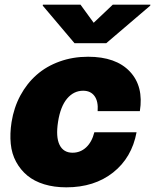

<svg xmlns="http://www.w3.org/2000/svg" viewBox="-20 -797 668 827"><path d="M265.6 9.9Q213.1 9.9 170.3 -3.2Q127.5 -16.3 97.8 -40.8Q68.2 -65.3 49.4 -100Q30.5 -134.6 26.3 -177.7Q22 -220.9 29.8 -271.3Q39.8 -333.8 67.8 -385.8Q95.9 -437.9 138 -474.8Q180 -511.7 236.9 -532.1Q293.7 -552.6 359.4 -552.6Q479.4 -552.6 539.4 -488.8Q599.4 -425.1 582.4 -318.2H400.6Q403.8 -360.4 387.1 -383.3Q370.4 -406.2 338.1 -406.2Q297.6 -406.2 269 -372.3Q240.4 -338.4 230.1 -272.7Q219.8 -207 236.5 -173.1Q253.2 -139.2 292.6 -139.2Q326 -139.2 350.9 -162.1Q375.7 -185 386.4 -227.3H568.2Q547.9 -117.9 467.2 -54Q386.4 9.9 265.6 9.9ZM326.7 -777 383.5 -698.9 465.9 -777H627.8L627.1 -772.7L437.5 -610.8H301.1L164.1 -772.7L164.8 -777Z"/></svg>

Font: Karasuma Gothic
Style: Italic
Weight: 900
Italic angle: -9.39999°
Designer: Rasmus Andersson / Ryoko Nishizuka
Foundry: Genbu
Version: Version 1.00